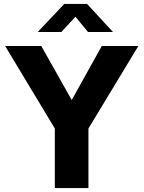

<svg xmlns="http://www.w3.org/2000/svg" viewBox="-20 -957 731 977"><path d="M428 -794H555L423 -937H307L172 -794H292L364 -872ZM684 -723H498L345 -448L190 -723H6L259 -303V0H430V-303Z"/></svg>

Font: United Sans ExtraBold
Style: Regular
Weight: 800
Designer: Pablo Impallari, Rodrigo Fuenzalida (Modified by Dan O. Williams)
Version: Version 1.000;PS 001.000;hotconv 1.0.88;makeotf.lib2.5.64775